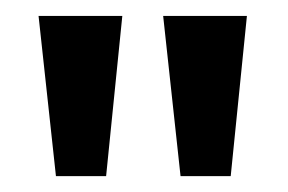

<svg xmlns="http://www.w3.org/2000/svg" viewBox="-20 -592 365 243"><path d="M272 -369.1H208.5L186.5 -571.8H292.5ZM114.3 -369.1H50.8L28.8 -571.8H134.8Z"/></svg>

Font: Rokkitt
Style: Regular
Weight: 400
Version: Version 1.2; ttfautohint (v1.5) -l 7 -r 28 -G 50 -x 13 -D la